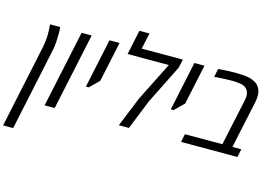

<svg xmlns="http://www.w3.org/2000/svg" viewBox="-170 -1023 2187 1520"><g transform="rotate(15 923.5 -263.0)"><path d="M106.9 -554.7Q106.9 -595.7 103 -630.4H186Q189 -607.9 189 -585Q189 -546.4 186.8 -509Q184.6 -471.7 175.8 -432.1L33.7 238.3H-48.8L93.3 -432.1Q106.9 -497.1 106.9 -554.7Z M361.8 -630.4H444.3L310.1 0H227.5Z M590.3 -630.4H672.9L603 -301.8L527.8 -228H504.9Z M934.1 -242.2 1094.7 -562.5H756.8L799.8 -764.2H882.3L854 -632.8H1190.9L1175.8 -563L1017.1 -244.6L918.5 0H835.9Z M1286.1 -630.4H1368.7L1298.8 -301.8L1223.6 -228H1200.7Z M1359.9 -66.9H1666.5L1748 -447.8Q1752.4 -469.2 1752.4 -485.8Q1752.4 -519 1733.4 -539.6Q1718.3 -559.1 1686.3 -565.7Q1654.3 -572.3 1609.4 -572.3Q1562 -572.3 1473.1 -566.4L1465.8 -565.4L1480 -633.3Q1548.8 -640.1 1618.7 -640.1Q1684.6 -640.1 1724.6 -632.8Q1764.6 -625.5 1795.9 -603.5Q1823.2 -583 1833.5 -545.9Q1837.9 -529.3 1837.9 -508.3Q1837.9 -482.9 1830.6 -449.7L1749 -66.9H1821.8L1807.6 0H1345.7Z"/></g></svg>

Font: Viking Open Sans
Style: Italic
Weight: 400
Italic angle: -12°
Foundry: Ascender Corporation
Version: Version 2.000